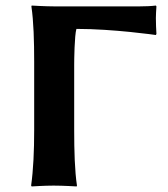

<svg xmlns="http://www.w3.org/2000/svg" viewBox="-20 -668 603 691"><path d="M247 -435C247 -452 248 -540 255 -564C389 -564 541 -542 541 -542L543 -546C542 -554 541 -593 541 -603C541 -613 542 -631 543 -645L541 -648C525 -646 502 -645 481 -645H177C143 -645 94 -648 94 -648L93 -645C101 -591 103 -520 103 -445V-200C103 -125 100 -57 92 0L94 3C94 3 139 0 173 0C208 0 256 3 256 3L257 0C249 -53 247 -125 247 -200Z"/></svg>

Font: Libertinus Sans
Style: Bold
Weight: 700
Designer: Philipp H. Poll, Khaled Hosny
Foundry: Caleb Maclennan
Version: Version 7.050;RELEASE